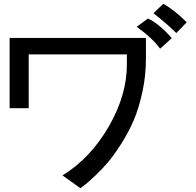

<svg xmlns="http://www.w3.org/2000/svg" viewBox="-20 -881 1040 1017"><path d="M969 -763 914 -706Q862 -757 793 -811L845 -861Q904 -828 969 -763ZM890 -679 828 -623Q788 -679 704 -739L764 -783Q822 -756 890 -679ZM753 -570Q753 -481 734.5 -395Q716 -309 689 -245.5Q662 -182 623.5 -121.5Q585 -61 554 -24Q523 13 486 48Q449 83 434.5 94Q420 105 407 115Q406 116 406 116L311 48Q459 -42 558 -214Q652 -379 652 -538V-593H132V-308H31V-680H753Z"/></svg>

Font: cwTeXHei
Style: Medium
Weight: 500
Version: Version 1.17